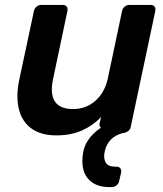

<svg xmlns="http://www.w3.org/2000/svg" viewBox="-20 -540 661 780"><path d="M424 220Q382 220 355 201.5Q328 183 319 150Q310 117 319 73Q324 51 336 32.5Q348 14 362.5 0.5Q377 -13 390 -21Q387 -23 385.5 -27Q384 -31 384 -37L391 -65Q358 -30 313 -10Q268 10 208 10Q147 10 108.5 -17.5Q70 -45 57 -95.5Q44 -146 58 -215L118 -496Q120 -506 128.5 -513Q137 -520 147 -520H235Q246 -520 251 -513Q256 -506 254 -496L196 -221Q169 -97 277 -97Q329 -97 367 -130Q405 -163 418 -221L476 -496Q478 -506 486.5 -513Q495 -520 505 -520H593Q603 -520 608 -513Q613 -506 611 -496L511 -24Q510 -16 503 -9.5Q496 -3 485 0L477 1Q446 10 429 28.5Q412 47 406 73Q399 102 409 119.5Q419 137 446 137H453Q463 137 468.5 143.5Q474 150 472 161L464 196Q462 206 453.5 213Q445 220 435 220Z"/></svg>

Font: Rubik Medium
Style: Italic
Weight: 500
Italic angle: -12°
Designer: Hubert and Fischer
Foundry: Hubert and Fischer
Version: Version 2.300;gftools[0.9.30]